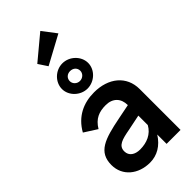

<svg xmlns="http://www.w3.org/2000/svg" viewBox="-320 -1102 1177 1177"><g transform="rotate(-45 268.5 -513.5)"><path d="M367 -337V-336L272 -317C120 -287 36 -260 36 -147C36 -53 113 10 214 10C276 10 329 -21 367 -81V0H488V-354C488 -468 400 -538 276 -538C184 -538 103 -501 53 -412L136 -359C170 -416 214 -432 271 -432C332 -432 367 -394 367 -337ZM151 -151C151 -200 195 -211 265 -224L367 -245V-163C339 -112 287 -90 228 -90C184 -90 151 -111 151 -151ZM151 -691C151 -632 205 -582 264 -582C325 -582 378 -632 378 -691C378 -750 325 -801 264 -801C203 -801 151 -750 151 -691ZM153 -907 192 -848 377 -948 309 -1037ZM219 -691C219 -716 238 -734 264 -734C290 -734 310 -717 310 -691C310 -668 290 -648 264 -648C239 -648 219 -668 219 -691Z"/></g></svg>

Font: Easer Grotesk Medium
Style: Regular
Weight: 500
Designer: Boardeaser, Bonnie Shaver-Troup, Thomas Jockin
Foundry: Lexend
Version: Version 1.001;Glyphs 3.1.2 (3151)